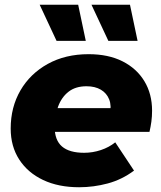

<svg xmlns="http://www.w3.org/2000/svg" viewBox="-20 -779 678 808"><path d="M313 9Q226 9 161.5 -21.5Q97 -52 61 -107.5Q25 -163 25 -238Q25 -328 66 -398.5Q107 -469 181 -510Q255 -551 353 -551Q436 -551 495.5 -521Q555 -491 587.5 -437.5Q620 -384 620 -313Q620 -289 617 -267Q614 -245 609 -224H174L192 -324H521L442 -295Q450 -334 439.5 -360.5Q429 -387 404.5 -401.5Q380 -416 344 -416Q298 -416 268.5 -393Q239 -370 224.5 -330.5Q210 -291 210 -245Q210 -189 241 -162.5Q272 -136 334 -136Q370 -136 404.5 -147.5Q439 -159 465 -180L544 -61Q493 -23 433.5 -7Q374 9 313 9ZM436 -607 365 -759H527L559 -607ZM218 -607 147 -759H309L341 -607Z"/></svg>

Font: Montserrat Thin ExtraBold
Style: Italic
Weight: 800
Italic angle: -11.3°
Version: Version 9.000